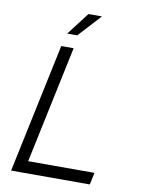

<svg xmlns="http://www.w3.org/2000/svg" viewBox="-97 -972 766 1038"><g transform="rotate(10 285.5 -453.0)"><path d="M208 -782H263L377 -906H303ZM38 0H470L484 -66H120L256 -710H188Z"/></g></svg>

Font: Geist Light
Style: Italic
Weight: 300
Italic angle: -12°
Designer: Basement.studio, Andrés Briganti, Mateo Zaragoza
Foundry: Basement.studio, Vercel, Andrés Briganti, Guido Ferreyra, Mateo Zaragoza
Version: Version 1.500